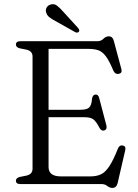

<svg xmlns="http://www.w3.org/2000/svg" viewBox="-20 -902 676 941"><path d="M58 -683.5Q58 -700 80 -700H457Q475.5 -700 487 -712Q498.5 -724 513.5 -724Q532 -724 538 -701L575 -563Q580 -543.5 562 -540Q544.5 -536.5 535.5 -556Q515.5 -604 498.5 -626.5Q481.5 -649 461.5 -655.8Q441.5 -662.5 412 -662.5H218V-364H374Q405.5 -364 417 -375Q428.5 -386 431 -417Q433.5 -436.5 446.5 -438.5Q461.5 -440.5 466 -422L501.5 -287Q506 -267 490.5 -262.5Q476.5 -259 467.5 -275.5Q452 -306 437.8 -316.8Q423.5 -327.5 395 -327.5H218V-83.5Q218 -37.5 278.5 -37.5H423Q453 -37.5 474.5 -47.5Q496 -57.5 515.5 -86.8Q535 -116 558.5 -175Q565.5 -191.5 580.5 -189Q599 -186.5 593.5 -164.5L556.5 -4.5Q550.5 19 531 19Q517.5 19 505.8 9.5Q494 0 477 0H80Q58 0 58 -16.5Q58 -30 77.5 -35L108 -41Q139.5 -47.5 139.5 -75V-625Q139.5 -652.5 108 -659L77.5 -665Q58 -670 58 -683.5ZM290.5 -844 363 -764.5Q366.5 -760 368.2 -755.2Q370 -750.5 366.5 -746.5Q359.5 -739 348.5 -744.5L251.5 -799Q233.5 -808.5 221.8 -817.8Q210 -827 206.5 -840.5Q202 -852.5 208.2 -864.2Q214.5 -876 228.5 -880Q245.5 -885 259.5 -874.2Q273.5 -863.5 290.5 -844Z"/></svg>

Font: Fraunces 9pt S050 Light
Style: Regular
Weight: 300
Version: Version 1.000; ttfautohint (v1.8.3)